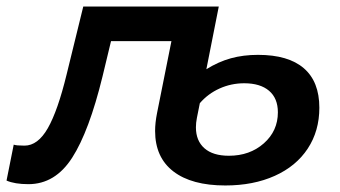

<svg xmlns="http://www.w3.org/2000/svg" viewBox="-64 -554 1040 588"><path d="M914 -224Q914 -153 878.5 -99Q843 -45 777.5 -15.5Q712 14 626 14Q523 14 467 -29Q411 -72 411 -153Q411 -178 417 -208L461 -428H276L250 -320Q209 -152 157 -71Q105 10 23 10Q-19 10 -44 -1L-22 -111Q-14 -108 11 -108Q52 -108 82.5 -161.5Q113 -215 140 -326L191 -534H606L568 -342Q605 -365 643 -375.5Q681 -386 726 -386Q819 -386 866.5 -345Q914 -304 914 -224ZM787 -210Q787 -253 760 -276Q733 -299 684 -299Q644 -299 608.5 -283Q573 -267 548 -238L539 -193Q536 -178 536 -164Q536 -123 562 -100Q588 -77 637 -77Q701 -77 744 -115Q787 -153 787 -210Z"/></svg>

Font: Montserrat Alternates SemiBold
Style: Italic
Weight: 600
Italic angle: -11.3°
Designer: Julieta Ulanovsky
Foundry: Julieta Ulanovsky
Version: Version 7.200